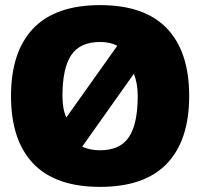

<svg xmlns="http://www.w3.org/2000/svg" viewBox="-20 -715 782 750"><path d="M23 -340Q23 -513 110 -604Q197 -695 371 -695Q545 -695 632 -604Q719 -513 719 -340Q719 -167 632 -76Q545 15 371 15Q197 15 110 -76Q23 -167 23 -340ZM438 -536Q411 -551 371 -551Q293 -551 258.5 -500Q224 -449 224 -340Q224 -289 239 -256ZM518 -340Q518 -389 503 -427L301 -142Q331 -128 371 -128Q449 -128 483.5 -179.5Q518 -231 518 -340Z"/></svg>

Font: Mitr SemiBold
Style: Regular
Weight: 600
Designer: Thanarat Vachiruckul
Foundry: Cadson Demak
Version: Version 1.002